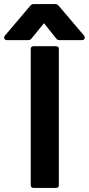

<svg xmlns="http://www.w3.org/2000/svg" viewBox="-110 -923 436 943"><path d="M55 0Q41 0 41 -14V-682Q41 -696 55 -696H165Q179 -696 179 -682V-14Q179 0 165 0ZM-75 -726Q-86 -726 -89 -733.5Q-92 -741 -85 -749L39 -895Q46 -903 55 -903H162Q171 -903 178 -895L302 -749Q308 -741 305.5 -733.5Q303 -726 292 -726H181Q172 -726 166 -734L106 -809L45 -734Q39 -726 30 -726Z"/></svg>

Font: AL Dynamic
Style: Bold
Weight: 700
Version: Version 1.000; ttfautohint (v1.8.2) -l 8 -r 50 -G 200 -x 14 